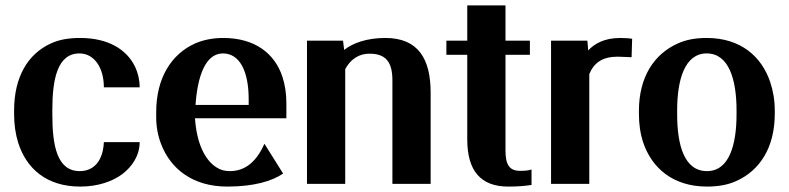

<svg xmlns="http://www.w3.org/2000/svg" viewBox="-20 -678 2909 708"><path d="M32 -257C32 -220 37 -184 47 -152C77 -57 151 10 276 10C341 10 395 -9 431 -36C465 -62 495 -102 495 -154H363C360 -86 327 -47 274 -47C190 -47 173 -142 173 -255V-273C173 -384 191 -481 273 -481C327 -481 363 -429 363 -356H495C495 -383 489 -409 478 -432C447 -496 379 -538 275 -538C234 -538 198 -532 168 -518C82 -479 32 -393 32 -271Z M556 -246C556 -211 562 -178 574 -147C609 -55 691 10 818 10C916 10 983 -10 1024 -38L955 -148C928 -86 887 -47 828 -47C809 -47 793 -51 778 -61C735 -88 705 -151 699 -242H1036V-298C1036 -334 1031 -366 1021 -396C993 -480 921 -538 803 -538C765 -538 730 -531 700 -518C612 -479 556 -390 556 -265ZM701 -291C708 -393 736 -481 802 -481C863 -481 897 -417 897 -312V-291Z M1112 0H1253V-423C1270 -455 1299 -480 1343 -480C1402 -480 1427 -450 1427 -382V0H1568V-336C1568 -460 1523 -538 1401 -538C1332 -538 1281 -519 1249 -494L1245 -528H1112Z M1626 -476H1703V-164C1703 -49 1752 10 1854 10C1888 10 1914 8 1940 4V-53C1928 -49 1914 -48 1898 -48C1859 -48 1844 -70 1844 -122V-476H1934V-528H1844V-658H1703V-528H1626Z M2012 0H2153V-405C2171 -448 2203 -469 2258 -469C2273 -469 2295 -467 2309 -467L2311 -535C2300 -537 2281 -538 2267 -538C2209 -538 2172 -517 2149 -492L2146 -528H2012Z M2336 -259C2336 -220 2341 -185 2352 -152C2384 -58 2462 10 2587 10C2627 10 2663 4 2694 -10C2782 -49 2837 -134 2837 -259V-269C2837 -308 2831 -343 2820 -376C2788 -470 2711 -538 2586 -538C2546 -538 2511 -532 2480 -518C2392 -479 2336 -394 2336 -269ZM2477 -257V-271C2477 -382 2504 -481 2586 -481C2668 -481 2696 -384 2696 -271V-257C2696 -144 2669 -47 2587 -47C2503 -47 2477 -143 2477 -257Z"/></svg>

Font: Aerodynamic
Style: Regular
Weight: 500
Designer: Google
Version: Version 2.000980; 2014